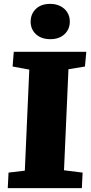

<svg xmlns="http://www.w3.org/2000/svg" viewBox="-20 -970 467 990"><path d="M131 -611 45 -627 51 -703H425L418 -627L333 -613L310 -92L406 -80L402 0H20L24 -80L108 -90ZM138 -858Q138 -898 165 -924Q192 -950 239 -950Q269 -950 292 -938Q315 -926 327.5 -905.5Q340 -885 340 -859Q340 -819 312.5 -793.5Q285 -768 240 -768Q193 -768 165.5 -793.5Q138 -819 138 -858Z"/></svg>

Font: Literata 18pt ExtraBold
Style: Italic
Weight: 800
Italic angle: -2°
Designer: Latin by Veronika Burian and Jose Scaglione. Greek by Irene Vlachou. Cyrillic by Vera Evstafieva
Foundry: TypeTogether
Version: Version 3.103;gftools[0.9.29]